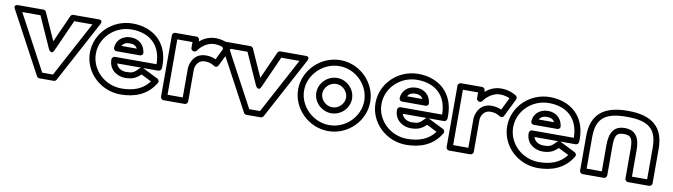

<svg xmlns="http://www.w3.org/2000/svg" viewBox="-81 -1047 5542 1581"><g transform="rotate(10 2690.0 -256.5)"><path d="M173.8 -488 292.2 -223.8C292.2 -223.8 317.6 -178.6 337.8 -223.8L456.2 -488H608.2L360 -25H270L21.8 -488ZM212.8 -523.2C209.4 -530.9 200.2 -538 190 -538H-20C-66 -538 -42 -501.2 -42 -501.2L233 11.8C236.9 19.1 245.6 25 255 25H375C383.3 25 392.6 20.1 397 11.8L672 -501.2C693.8 -541.7 650 -538 650 -538H440C431.6 -538 421.4 -532.6 417.2 -523.2L315 -295.1Z M1066 -207C1061.7 -205.7 1057.7 -203.3 1054.7 -200.1C1014.3 -156.8 1000.3 -151 948 -151C916.1 -151 876.3 -166.9 865.1 -207ZM1080 -207H1209C1220.2 -207 1231.6 -215.6 1233.7 -227.9C1235.3 -237.9 1235 -248.7 1235 -256C1235 -450.2 1102.1 -553 935 -553C767 -553 628 -420.6 628 -256C628 -92.3 767 40 935 40C1054.4 40 1159 -0.1 1222.5 -106.2C1231.2 -120.8 1223.6 -135.7 1212.2 -141.4L1084.2 -205.4C1083.3 -205.8 1081.4 -206.6 1080 -207ZM1185 -257H837C821.9 -257 812 -242.7 812 -232C812 -134.4 895.6 -101 948 -101C1003.1 -101 1038.6 -113.7 1078.2 -152.5L1164.5 -109.3C1111.8 -38.5 1034 -10 935 -10C793 -10 678 -121.7 678 -256C678 -391.4 793 -503 935 -503C1079.9 -503 1184.1 -422.1 1185 -257ZM842 -305H1037C1046.8 -305 1065.1 -310.8 1061.7 -333.7C1052 -399.5 1002.9 -438 940 -438C867.6 -438 820.9 -391.7 817.1 -331.6C816.2 -318.7 825.5 -305 842 -305ZM874 -355C883.6 -373.3 903.2 -388 940 -388C971.4 -388 991.4 -376.5 1003.2 -355Z M1651 -326.8 1663.4 -321.3C1674 -319.7 1684.7 -325.3 1689.4 -334.9L1763.4 -484.9C1768.7 -495.6 1765.4 -509.5 1755.2 -516.6C1753.3 -517.9 1703 -553 1629 -553C1569.9 -553 1525.9 -527.4 1495 -501.3V-513C1495 -523.7 1485.1 -538 1470 -538H1293C1282.3 -538 1268 -528.1 1268 -513V0C1268 10.7 1277.9 25 1293 25H1470C1480.7 25 1495 15.1 1495 0V-270C1495.3 -281.2 1506.2 -349 1575 -349C1622.3 -349 1649.4 -328.1 1651 -326.8ZM1318 -25V-488H1445V-439C1445 -423.9 1459.3 -414 1470 -414H1472C1480.7 -414 1488.8 -419.2 1492.8 -425.2C1495.3 -429.1 1545.4 -503 1629 -503C1662.6 -503 1691.4 -493.1 1708 -485.6L1656.6 -381.3C1638.2 -390 1610.5 -399 1575 -399C1460.5 -399 1445 -286.6 1445 -270V-25Z M1904.8 -488 2023.2 -223.8C2023.2 -223.8 2048.6 -178.6 2068.8 -223.8L2187.2 -488H2339.2L2091 -25H2001L1752.8 -488ZM1943.8 -523.2C1940.4 -530.9 1931.2 -538 1921 -538H1711C1665 -538 1689 -501.2 1689 -501.2L1964 11.8C1967.9 19.1 1976.6 25 1986 25H2106C2114.3 25 2123.6 20.1 2128 11.8L2403 -501.2C2424.8 -541.7 2381 -538 2381 -538H2171C2162.6 -538 2152.4 -532.6 2148.2 -523.2L2046 -295.1Z M2419 -256C2419 -386.7 2533.7 -503 2672 -503C2810 -503 2922 -387.1 2922 -256C2922 -125 2810.1 -10 2672 -10C2533.6 -10 2419 -125.4 2419 -256ZM2369 -256C2369 -96.6 2506.4 40 2672 40C2837.9 40 2972 -97 2972 -256C2972 -414.9 2838 -553 2672 -553C2506.3 -553 2369 -415.3 2369 -256ZM2521 -256C2521 -176.6 2589.3 -109 2671 -109C2752.9 -109 2820 -176.8 2820 -256C2820 -335 2753.1 -404 2671 -404C2589.1 -404 2521 -335.2 2521 -256ZM2571 -256C2571 -306.8 2616.9 -354 2671 -354C2724.9 -354 2770 -307 2770 -256C2770 -205.2 2725.1 -159 2671 -159C2616.7 -159 2571 -205.4 2571 -256Z M3454 -207C3449.7 -205.7 3445.7 -203.3 3442.7 -200.1C3402.3 -156.8 3388.3 -151 3336 -151C3304.1 -151 3264.3 -166.9 3253.1 -207ZM3468 -207H3597C3608.2 -207 3619.6 -215.6 3621.7 -227.9C3623.3 -237.9 3623 -248.7 3623 -256C3623 -450.2 3490.1 -553 3323 -553C3155 -553 3016 -420.6 3016 -256C3016 -92.3 3155 40 3323 40C3442.4 40 3547 -0.1 3610.5 -106.2C3619.2 -120.8 3611.6 -135.7 3600.2 -141.4L3472.2 -205.4C3471.3 -205.8 3469.4 -206.6 3468 -207ZM3573 -257H3225C3209.9 -257 3200 -242.7 3200 -232C3200 -134.4 3283.6 -101 3336 -101C3391.1 -101 3426.6 -113.7 3466.2 -152.5L3552.5 -109.3C3499.8 -38.5 3422 -10 3323 -10C3181 -10 3066 -121.7 3066 -256C3066 -391.4 3181 -503 3323 -503C3467.9 -503 3572.1 -422.1 3573 -257ZM3230 -305H3425C3434.8 -305 3453.1 -310.8 3449.7 -333.7C3440 -399.5 3390.9 -438 3328 -438C3255.6 -438 3208.9 -391.7 3205.1 -331.6C3204.2 -318.7 3213.5 -305 3230 -305ZM3262 -355C3271.6 -373.3 3291.2 -388 3328 -388C3359.4 -388 3379.4 -376.5 3391.2 -355Z M4039 -326.8 4051.4 -321.3C4062 -319.7 4072.7 -325.3 4077.4 -334.9L4151.4 -484.9C4156.7 -495.6 4153.4 -509.5 4143.2 -516.6C4141.3 -517.9 4091 -553 4017 -553C3957.9 -553 3913.9 -527.4 3883 -501.3V-513C3883 -523.7 3873.1 -538 3858 -538H3681C3670.3 -538 3656 -528.1 3656 -513V0C3656 10.7 3665.9 25 3681 25H3858C3868.7 25 3883 15.1 3883 0V-270C3883.3 -281.2 3894.2 -349 3963 -349C4010.3 -349 4037.4 -328.1 4039 -326.8ZM3706 -25V-488H3833V-439C3833 -423.9 3847.3 -414 3858 -414H3860C3868.7 -414 3876.8 -419.2 3880.8 -425.2C3883.3 -429.1 3933.4 -503 4017 -503C4050.6 -503 4079.4 -493.1 4096 -485.6L4044.6 -381.3C4026.2 -390 3998.5 -399 3963 -399C3848.5 -399 3833 -286.6 3833 -270V-25Z M4555 -207C4550.7 -205.7 4546.7 -203.3 4543.7 -200.1C4503.3 -156.8 4489.3 -151 4437 -151C4405.1 -151 4365.3 -166.9 4354.1 -207ZM4569 -207H4698C4709.2 -207 4720.6 -215.6 4722.7 -227.9C4724.3 -237.9 4724 -248.7 4724 -256C4724 -450.2 4591.1 -553 4424 -553C4256 -553 4117 -420.6 4117 -256C4117 -92.3 4256 40 4424 40C4543.4 40 4648 -0.1 4711.5 -106.2C4720.2 -120.8 4712.6 -135.7 4701.2 -141.4L4573.2 -205.4C4572.3 -205.8 4570.4 -206.6 4569 -207ZM4674 -257H4326C4310.9 -257 4301 -242.7 4301 -232C4301 -134.4 4384.6 -101 4437 -101C4492.1 -101 4527.6 -113.7 4567.2 -152.5L4653.5 -109.3C4600.8 -38.5 4523 -10 4424 -10C4282 -10 4167 -121.7 4167 -256C4167 -391.4 4282 -503 4424 -503C4568.9 -503 4673.1 -422.1 4674 -257ZM4331 -305H4526C4535.8 -305 4554.1 -310.8 4550.7 -333.7C4541 -399.5 4491.9 -438 4429 -438C4356.6 -438 4309.9 -391.7 4306.1 -331.6C4305.2 -318.7 4314.5 -305 4331 -305ZM4363 -355C4372.6 -373.3 4392.2 -388 4429 -388C4460.4 -388 4480.4 -376.5 4492.2 -355Z M4999 0V-244C4999 -340.4 5017.8 -359 5075 -359C5132.2 -359 5151 -340.4 5151 -244V0C5151 15.1 5165.3 25 5176 25H5353C5368.1 25 5378 10.7 5378 0V-287C5378 -473.1 5275.1 -553 5075 -553C4874.9 -553 4772 -473.1 4772 -287V0C4772 15.1 4786.3 25 4797 25H4974C4989.1 25 4999 10.7 4999 0ZM4949 -25H4822V-287C4822 -444.9 4891.1 -503 5075 -503C5258.9 -503 5328 -444.9 5328 -287V-25H5201V-244C5201 -349.6 5165.8 -409 5075 -409C4984.2 -409 4949 -349.6 4949 -244Z"/></g></svg>

Font: Hussar Techniczny
Style: Bold 
Weight: 700
Foundry: Cannot Into Space Fonts
Version: Version 0.77